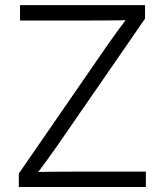

<svg xmlns="http://www.w3.org/2000/svg" viewBox="-20 -748 657 768"><path d="M55.2 0V-53.7L409.7 -567.4Q431.2 -598.1 454.1 -629.4Q477.1 -660.6 500.5 -691.4L508.3 -668Q466.3 -666.5 424.1 -666.3Q381.8 -666 339.4 -666H60.1V-727.5H560.1V-673.3L208.5 -164.1Q186 -131.8 162.4 -99.6Q138.7 -67.4 114.7 -35.6L106.4 -59.6Q148.4 -60.5 189.9 -61Q231.4 -61.5 272.9 -61.5H563.5V0Z"/></svg>

Font: Inter 20pt Light
Style: Regular
Weight: 300
Version: Version 4.001;git-66647c0bb